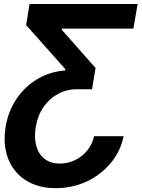

<svg xmlns="http://www.w3.org/2000/svg" viewBox="-20 -748 725 983"><path d="M612.8 -50.8Q597.2 26.9 546.6 87.2Q496.1 147.5 423.1 181.4Q350.1 215.3 264.6 215.3Q196.8 215.3 144.3 192.1Q91.8 168.9 57.6 126.7Q23.4 84.5 10.5 26.9Q-2.4 -30.8 8.8 -99.6Q22.5 -179.7 64.9 -242.4Q107.4 -305.2 171.6 -343.3Q235.8 -381.3 313 -387.2L314.5 -394L113.8 -619.6L131.3 -727.5H684.6L663.1 -601.6H296.4V-595.7L469.2 -399.9L451.2 -291H374.5Q322.3 -291.5 277.8 -267.8Q233.4 -244.1 203.1 -200.4Q172.9 -156.7 162.6 -96.2Q154.3 -43 165.8 -1Q177.2 41 208 65.2Q238.8 89.4 286.6 89.4Q328.1 89.4 364.7 71.5Q401.4 53.7 427 22Q452.6 -9.8 461.9 -50.8Z"/></svg>

Font: Inter 16pt
Style: Bold Italic
Weight: 700
Italic angle: -9.3988°
Version: Version 4.001;git-66647c0bb